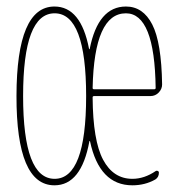

<svg xmlns="http://www.w3.org/2000/svg" viewBox="-20 -550 540 580"><path d="M240.2 -259.8Q240.2 -509.8 145 -509.8Q49.8 -509.8 49.8 -259.8Q49.8 -9.8 145 -9.8Q240.2 -9.8 240.2 -259.8ZM360.4 -509.8Q264.6 -509.8 259.8 -284.2Q259.8 -280.3 264.6 -280.3H445.3Q450.2 -280.3 450.2 -284.2Q447.3 -509.8 360.4 -509.8ZM144.5 9.8Q29.3 9.8 29.8 -260.3Q30.3 -530.3 144.5 -530.3Q224.6 -530.3 249 -402.3Q249 -401.4 250 -401.4Q251 -401.4 251 -402.3Q276.4 -530.3 360.4 -530.3Q412.1 -530.3 439.9 -476.1Q467.8 -421.9 469.7 -294.9Q469.7 -281.2 459.5 -270.5Q449.2 -259.8 434.6 -259.8H264.6Q259.8 -259.8 259.8 -255.9Q260.7 -125 291.5 -67.4Q322.3 -9.8 379.9 -9.8Q416 -9.8 450.2 -33.2Q453.1 -35.2 456.5 -33.7Q460 -32.2 460 -28.3Q460 -14.6 449.2 -7.8Q418 9.8 379.9 9.8Q280.3 9.8 252 -123Q252 -124 251 -124Q250 -124 250 -123Q225.6 9.8 144.5 9.8Z"/></svg>

Font: Rounded-X Mgen+ 1mn thin
Style: Regular
Weight: 100
Designer: [Source Han Sans]
Ryoko NISHIZUKA  (kana & ideographs); Paul D. Hunt (Latin, Greek & Cyrillic); Wenlong ZHANG  (bopomofo
Version: Version 1.059.20150602